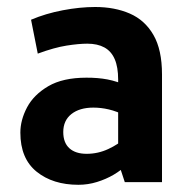

<svg xmlns="http://www.w3.org/2000/svg" viewBox="-20 -518 535 546"><path d="M203 7.5Q130.3 7.5 84.1 -29.8Q37.9 -67.1 37.9 -140.8Q37.9 -176.5 56.9 -212.6Q76 -248.6 117.4 -272.9Q158.8 -297.1 225.7 -297.1Q258.2 -297.3 285.6 -292.1Q313 -286.8 341.4 -274.1L316 -239.9V-291.5Q316 -327.3 306.2 -349.8Q296.4 -372.4 276.8 -383.1Q257.2 -393.8 228.4 -393.8Q203.8 -393.8 169.1 -388.3Q134.3 -382.8 87.4 -365.5L68.3 -461.9Q109.7 -479.5 158.4 -488.8Q207.1 -498.1 250.6 -498.1Q306.1 -498.1 349 -479.5Q392 -460.8 416.3 -418.7Q440.7 -376.6 440.7 -306.2V0H334.9L314.9 -60.7L339 -48.1Q324.8 -34 303.3 -21.2Q281.7 -8.5 255.9 -0.5Q230.1 7.5 203 7.5ZM226.5 -80.6Q258.7 -80.6 287.9 -94.2Q317.2 -107.8 334.6 -124.9L316 -71V-236.9L340.1 -187.7Q311.7 -201.7 289.5 -206.8Q267.4 -212 245.6 -212Q206.2 -212 183 -193.6Q159.9 -175.2 159.9 -142.6Q159.9 -112.1 177.4 -96.3Q194.8 -80.6 226.5 -80.6Z"/></svg>

Font: Anaheim
Style: Regular
Weight: 400
Designer: Vernon Adams
Foundry: Vernon Adams
Version: Version 2.001